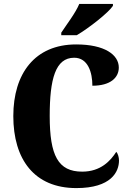

<svg xmlns="http://www.w3.org/2000/svg" viewBox="-20 -951 666 981"><path d="M293 -784V-771H372C435 -808 534 -886 557 -921V-931H385C367 -886 319 -824 293 -784ZM370 10C548 10 588 -73 588 -131C588 -146 583 -166 574 -175C545 -130 495 -74 400 -74C277 -74 234 -156 234 -358C234 -547 263 -656 359 -656C430 -656 452 -580 452 -513C544 -513 587 -554 587 -606C587 -671 515 -724 369 -724C158 -724 48 -575 48 -358C48 -137 155 10 370 10Z"/></svg>

Font: Noto Serif Devanagari Condensed Black
Style: Regular
Weight: 900
Width: 3
Designer: Universal Thirst, Indian Type Foundry and the Monotype Design Team
Foundry: Monotype Imaging Inc.
Version: Version 2.004